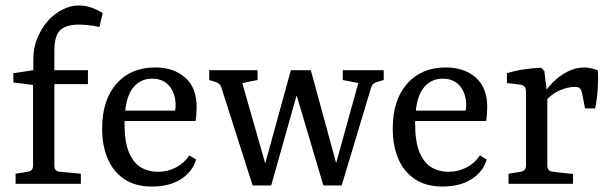

<svg xmlns="http://www.w3.org/2000/svg" viewBox="-20 -673 2236 703"><path d="M269 -653Q292 -653 314 -645.5Q336 -638 356 -625L344 -574Q324 -579 302.5 -581Q281 -583 266 -583Q220 -582 199.5 -561.5Q179 -541 179 -486V-416H302V-365H179V-66Q179 -46 199 -44L276 -37V0H37V-37L81 -44Q101 -47 101 -66V-362L29 -371V-405L102 -416V-457Q102 -497 116.5 -533Q131 -569 155 -596Q179 -623 209 -638Q239 -653 269 -653Z M354 -202Q354 -307 406.5 -366.5Q459 -426 548 -426Q616 -426 658 -389Q700 -352 700 -281Q700 -271 699 -256.5Q698 -242 696 -230H411V-268H621Q622 -273 622.5 -277Q623 -281 623 -287Q623 -330 600.5 -357.5Q578 -385 537 -385Q490 -385 463 -346Q436 -307 436 -220Q436 -154 452 -115.5Q468 -77 495.5 -60.5Q523 -44 559 -44Q594 -44 624.5 -60Q655 -76 673 -104L698 -89Q685 -44 642.5 -17Q600 10 537 10Q475 10 434.5 -17.5Q394 -45 374 -92.5Q354 -140 354 -202Z M1292 -369 1235 -380V-416H1385V-380L1361 -373Q1353 -371 1347.5 -366.5Q1342 -362 1339 -353L1231 6H1188ZM958 6H905L790 -354Q785 -368 769 -373L746 -380V-416H923V-380L867 -369L966 -23ZM1062 -416H1118L1225 -24L1217 6H1164L1050 -378ZM973 6H929L1045 -416H1092Z M1418 -202Q1418 -307 1470.5 -366.5Q1523 -426 1612 -426Q1680 -426 1722 -389Q1764 -352 1764 -281Q1764 -271 1763 -256.5Q1762 -242 1760 -230H1475V-268H1685Q1686 -273 1686.5 -277Q1687 -281 1687 -287Q1687 -330 1664.5 -357.5Q1642 -385 1601 -385Q1554 -385 1527 -346Q1500 -307 1500 -220Q1500 -154 1516 -115.5Q1532 -77 1559.5 -60.5Q1587 -44 1623 -44Q1658 -44 1688.5 -60Q1719 -76 1737 -104L1762 -89Q1749 -44 1706.5 -17Q1664 10 1601 10Q1539 10 1498.5 -17.5Q1458 -45 1438 -92.5Q1418 -140 1418 -202Z M1966 -321Q1979 -345 2002.5 -369.5Q2026 -394 2056.5 -410Q2087 -426 2119 -426Q2130 -426 2144.5 -423Q2159 -420 2169 -415Q2171 -385 2168.5 -346.5Q2166 -308 2159 -276H2122L2111 -333Q2108 -345 2102.5 -350Q2097 -355 2086 -355Q2057 -355 2026 -340.5Q1995 -326 1970 -295ZM1984 -322V-67Q1984 -46 2005 -44L2078 -36V0H1842V-37L1886 -44Q1906 -47 1906 -67V-338Q1906 -360 1886 -363L1836 -369V-405Q1865 -414 1898.5 -419Q1932 -424 1961 -425L1973 -413Z"/></svg>

Font: Yrsa
Style: Regular
Weight: 400
Designer: Anna Giedrys (Yrsa+Rasa design), David Brezina (Yrsa art-direction, Rasa art-direction, design)
Foundry: Rosetta Type Foundry
Version: Version 2.004